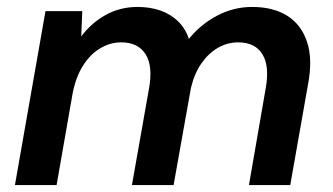

<svg xmlns="http://www.w3.org/2000/svg" viewBox="-20 -533 960 553"><path d="M23 0 111 -501H217L214 -428Q243 -467 284.5 -490Q326 -513 376 -513Q413 -513 442.5 -502.5Q472 -492 493 -471.5Q514 -451 524 -421Q558 -463 605.5 -488Q653 -513 706 -513Q767 -513 807.5 -487.5Q848 -462 864.5 -412Q881 -362 867 -289L816 0H697L745 -277Q757 -342 736 -376.5Q715 -411 666 -411Q635 -411 608 -395.5Q581 -380 560.5 -351Q540 -322 530 -280L480 0H360L409 -277Q421 -342 399.5 -376.5Q378 -411 329 -411Q297 -411 268 -393.5Q239 -376 218.5 -343Q198 -310 189 -263L143 0Z"/></svg>

Font: DM Sans 18pt SemiBold
Style: Italic
Weight: 600
Italic angle: -10°
Designer: Colophon Foundry, Jonny Pinhorn
Foundry: Colophon Foundry
Version: Version 4.004;gftools[0.9.30]